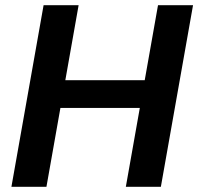

<svg xmlns="http://www.w3.org/2000/svg" viewBox="-20 -720 764 740"><path d="M465 0 589 -700H724L600 0ZM24 0 148 -700H283L159 0ZM194 -304 213 -411H561L542 -304Z"/></svg>

Font: DM Sans 17pt
Style: Bold Italic
Weight: 700
Italic angle: -10°
Version: Version 4.004;gftools[0.9.30]